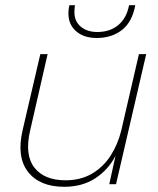

<svg xmlns="http://www.w3.org/2000/svg" viewBox="-20 -708 609 738"><path d="M227 10Q133 10 88 -47Q43 -104 67 -208L135 -500H163L96 -207Q74 -113 112 -64Q150 -15 232 -15Q290 -15 333.5 -40.5Q377 -66 405 -109.5Q433 -153 446 -206L514 -500H542L426 0H400L424 -109Q396 -55 346 -22.5Q296 10 227 10ZM500 -688Q488 -623 448.5 -592.5Q409 -562 352 -562Q302 -562 272.5 -588Q243 -614 243 -656Q243 -675 247 -688H268Q266 -674 266 -661Q266 -626 290.5 -605.5Q315 -585 354 -585Q403 -585 435 -612Q467 -639 476 -688Z"/></svg>

Font: Work Sans ExtraLight
Style: Italic
Weight: 200
Italic angle: -13°
Designer: Wei Huang
Foundry: Wei Huang
Version: Version 2.012; ttfautohint (v1.8.3)